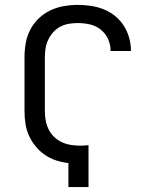

<svg xmlns="http://www.w3.org/2000/svg" viewBox="-20 -763 640 783"><path d="M259 0V-98Q233 -101 208.5 -109Q184 -117 163 -131.5Q142 -146 125.5 -166Q109 -186 98.5 -209Q88 -232 84 -257.5Q80 -283 80 -309V-530Q80 -559 85 -587.5Q90 -616 103.5 -642Q117 -668 138 -688Q159 -708 185 -720.5Q211 -733 240 -738Q269 -743 297 -743Q324 -743 351 -739Q378 -735 403 -725Q428 -715 449 -698Q470 -681 484.5 -658.5Q499 -636 506.5 -609.5Q514 -583 514 -557V-555H431V-556Q431 -581 420.5 -604Q410 -627 390.5 -642.5Q371 -658 346.5 -663.5Q322 -669 297 -669Q279 -669 261 -666Q243 -663 226.5 -654.5Q210 -646 197.5 -632Q185 -618 177 -601.5Q169 -585 166 -567Q163 -549 163 -530V-309Q163 -290 166.5 -271Q170 -252 178.5 -235Q187 -218 201 -204.5Q215 -191 232.5 -183Q250 -175 269 -172Q288 -169 307 -169Q316 -169 324.5 -169.5Q333 -170 341 -171V0Z"/></svg>

Font: Nova
Style: Regular
Weight: 400
Monospace: yes
Designer: Belleve Invis
Foundry: Belleve Invis
Version: Version 24.1.4; ttfautohint (v1.8.4)